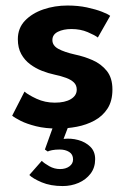

<svg xmlns="http://www.w3.org/2000/svg" viewBox="-20 -442 460 678"><path d="M218.5 -422.5Q255.5 -422.5 287 -415.8Q318.5 -409 340.2 -400.5Q362 -392 369 -386L325.5 -309.5Q315.5 -317.5 289.8 -328.5Q264 -339.5 232.5 -339.5Q204 -339.5 184.5 -329.8Q165 -320 165 -300.5Q165 -281 186 -269.5Q207 -258 244.5 -249.5Q276 -243 306.5 -229.8Q337 -216.5 357 -191.8Q377 -167 377 -126Q377 -85.5 359.8 -58.8Q342.5 -32 314 -16.5Q285.5 -1 251.5 5.5Q217.5 12 184 12Q140.5 12 107.5 3.8Q74.5 -4.5 53.2 -15.2Q32 -26 23 -33.5L66.5 -118.5Q79.5 -107 109.2 -93.2Q139 -79.5 173.5 -79.5Q209.5 -79.5 230.2 -92Q251 -104.5 251 -125.5Q251 -141 241 -150.8Q231 -160.5 213.5 -167Q196 -173.5 172.5 -178.5Q151 -183 128.5 -191.8Q106 -200.5 86.5 -215Q67 -229.5 55 -251.2Q43 -273 43 -303.5Q43 -342.5 68 -368.8Q93 -395 133 -408.8Q173 -422.5 218.5 -422.5ZM201.5 215Q158.5 215 127.2 201.8Q96 188.5 83.5 176L127.5 126Q136.5 135 154.2 145Q172 155 192 155Q212 155 225 145.5Q238 136 238 121Q238 103 224.2 94.5Q210.5 86 191 86Q175.5 86 164.2 88.2Q153 90.5 148.5 93L138.5 86L177 -21L224.5 -4L204.5 48.5Q231 45.5 256.5 52.5Q282 59.5 299 76.2Q316 93 316 120Q316 150 299.8 171.2Q283.5 192.5 257.5 203.8Q231.5 215 201.5 215Z"/></svg>

Font: League Spartan Thin SemiBold
Style: Regular
Weight: 600
Version: Version 2.002